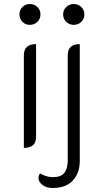

<svg xmlns="http://www.w3.org/2000/svg" viewBox="-20 -729 517 958"><path d="M77 -657Q77 -679 92 -694Q107 -709 129 -709Q151 -709 166.5 -694Q182 -679 182 -657Q182 -635 166.5 -620Q151 -605 129 -605Q107 -605 92 -620Q77 -635 77 -657ZM295 -657Q295 -679 310.5 -694Q326 -709 348 -709Q370 -709 385.5 -694Q401 -679 401 -657Q401 -635 385.5 -620Q370 -605 348 -605Q326 -605 310.5 -620Q295 -635 295 -657ZM99 -453Q99 -509 160 -509V-46Q160 9 99 9ZM172 159Q172 147 180 136Q192 144 209.5 149.5Q227 155 244 155Q284 155 301 133.5Q318 112 318 71V-453Q318 -509 378 -509V75Q378 133 344 171Q310 209 243 209Q211 209 191.5 193.5Q172 178 172 159Z"/></svg>

Font: K2D ExtraLight
Style: Regular
Weight: 275
Designer: Katatrad Aksorn Co.,Ltd.
Foundry: Cadson Demak Co.,Ltd.
Version: Version 1.000; ttfautohint (v1.6)